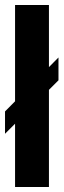

<svg xmlns="http://www.w3.org/2000/svg" viewBox="-21 -745 254 765"><path d="M39 0V-725H174V0ZM-1 -212V-301L212 -516V-425Z"/></svg>

Font: Archivo ExtraCondensed ExtraBold
Style: Regular
Weight: 800
Width: 2
Designer: Hector Gatti
Foundry: Omnibus-Type
Version: Version 2.001